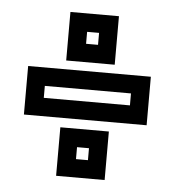

<svg xmlns="http://www.w3.org/2000/svg" viewBox="-41 -578 496 544"><g transform="rotate(5 207.0 -306.0)"><path d="M381 -376V-238H32V-376ZM329 -290V-324H84V-290ZM276 -401H138V-539H276ZM190 -453H224V-487H190ZM276 -73H138V-211H276ZM190 -125H224V-159H190Z"/></g></svg>

Font: Aurach Bi
Style: Regular
Weight: 400
Designer: Peter Wiegel
Foundry: Peter Wiegel
Version: Version 1.002